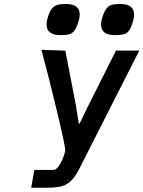

<svg xmlns="http://www.w3.org/2000/svg" viewBox="-20 -820 708 948"><path d="M149.5 19H243.5Q256 19 268.2 2.5Q280.5 -14 289.8 -36.5Q299 -59 302 -75.5Q304.5 -90 263 -263.8Q221.5 -437.5 184.5 -574L302.5 -570L355 -298.5L369 -209.5H373L415.5 -297.5L552.5 -570H667.5L369.5 17.5Q349 56.5 328 75.5Q307 94.5 279.5 100.8Q252 107 205 107H134ZM210 -698.5Q210 -716 217.5 -739Q226 -765 237 -778Q248 -791 263.8 -795.8Q279.5 -800.5 304.5 -800.5Q373.5 -800.5 373.5 -748.5Q373.5 -730.5 365.5 -707Q356.5 -681 346.8 -668.2Q337 -655.5 321.8 -651Q306.5 -646.5 279.5 -646.5Q210 -646.5 210 -698.5ZM479 -698Q479 -715.5 486.5 -738Q495.5 -765 505.8 -778.2Q516 -791.5 531.2 -796Q546.5 -800.5 573 -800.5Q642 -800.5 642 -748Q642 -731 634.5 -707.5Q626 -681 616.2 -668.2Q606.5 -655.5 591.2 -651Q576 -646.5 548 -646.5Q479 -646.5 479 -698Z"/></svg>

Font: JuliaMono
Style: Bold Italic
Weight: 700
Italic angle: -9°
Monospace: yes
Designer: cormullion
Foundry: corm
Version: Version 0.057; ttfautohint (v1.8.4)